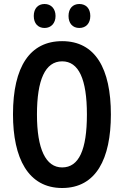

<svg xmlns="http://www.w3.org/2000/svg" viewBox="-20 -931 620 961"><path d="M149 -851C149 -814 170 -791 203 -791C236 -791 258 -815 258 -851C258 -887 236 -911 203 -911C170 -911 149 -888 149 -851ZM323 -851C323 -815 343 -791 377 -791C411 -791 432 -815 432 -851C432 -888 411 -911 377 -911C344 -911 323 -888 323 -851ZM535 -358C535 -588 457 -725 291 -725C131 -725 45 -599 45 -359C45 -139 121 10 291 10C461 10 535 -136 535 -358ZM165 -358C165 -531 206 -624 291 -624C374 -624 415 -535 415 -358C415 -181 375 -93 291 -93C209 -93 165 -185 165 -358Z"/></svg>

Font: Noto Sans Hebrew ExtraCondensed SemiBold
Style: Regular
Weight: 600
Width: 2
Designer: Ben Nathan
Foundry: Google LLC
Version: Version 3.001